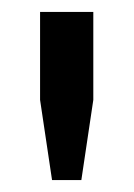

<svg xmlns="http://www.w3.org/2000/svg" viewBox="-20 -707 224 321"><path d="M67 -406 47 -540V-687H136V-540L116 -406Z"/></svg>

Font: Archivo SemiBold ExtraCondensed
Style: Regular
Weight: 600
Width: 2
Version: Version 2.001